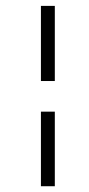

<svg xmlns="http://www.w3.org/2000/svg" viewBox="-20 -690 303 655"><path d="M119.6 -669.9H167V-413.6H119.6ZM119.6 -309.1H167V-54.7H119.6Z"/></svg>

Font: JuniusX Light
Style: Regular
Weight: 300
Designer: Peter S. Baker
Foundry: Briery Creek Software
Version: Version 1.008